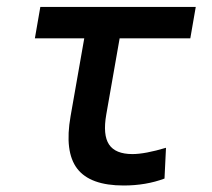

<svg xmlns="http://www.w3.org/2000/svg" viewBox="-20 -538 626 567"><path d="M345.2 9.8Q246.1 9.8 208 -40Q169.9 -89.8 188.5 -195.3L245.1 -517.6H349.6L293.9 -200.2Q283.2 -139.6 302 -111.3Q320.8 -83 371.1 -83Q408.2 -83 470.2 -101.6L465.8 -10.7Q411.1 9.8 345.2 9.8ZM83 -424.8 99.1 -517.6H558.1L542 -424.8Z"/></svg>

Font: Cascadia Code
Style: Italic
Weight: 400
Italic angle: -10°
Designer: Aaron Bell
Foundry: Saja Typeworks
Version: Version 2407.024